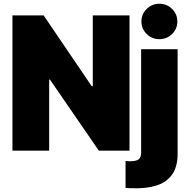

<svg xmlns="http://www.w3.org/2000/svg" viewBox="-20 -810 1050 1032"><path d="M676.1 -727.3V0H511.4L248.6 -382.1H244.3V0H46.9V-727.3H214.5L473 -346.6H478.7V-727.3ZM738.6 -545.5H934.7V15.6Q934.7 87.4 904.5 129.1Q874.3 170.8 819.4 187.7Q764.6 204.5 690.3 201.7Q682.9 201.3 674.7 201.3Q666.5 201.3 654.8 200.3V55.4Q667.3 56.8 677.6 56.8Q712.7 56.8 725.7 46Q738.6 35.2 738.6 11.4ZM836.6 -599.4Q796.9 -599.4 768.5 -627.3Q740.1 -655.2 740.1 -694.6Q740.1 -734 768.5 -761.9Q796.9 -789.8 836.6 -789.8Q876.8 -789.8 905 -761.9Q933.2 -734 933.2 -694.6Q933.2 -655.2 905 -627.3Q876.8 -599.4 836.6 -599.4Z"/></svg>

Font: Inter UI Black
Style: Regular
Weight: 900
Designer: Rasmus Andersson
Foundry: rsms
Version: 3.2;8d6f07862